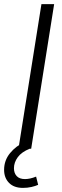

<svg xmlns="http://www.w3.org/2000/svg" viewBox="-37 -725 304 936"><path d="M53 0 165 -705H227L115 0ZM75 191Q31 191 7 166.5Q-17 142 -17 103Q-17 57 12 21.5Q41 -14 86 -34L108 0Q68 16 49.5 41.5Q31 67 31 95Q31 119 44.5 133.5Q58 148 85 148Q109 148 139 136L149 176Q136 182 116.5 186.5Q97 191 75 191Z"/></svg>

Font: Mulish Light
Style: Italic
Weight: 300
Italic angle: -9°
Designer: Vernon Adams
Foundry: Vernon Adams
Version: Version 3.603; ttfautohint (v1.8.3)